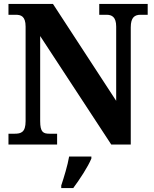

<svg xmlns="http://www.w3.org/2000/svg" viewBox="-20 -734 782 975"><path d="M23 0H270V-55H232C200 -55 184 -62 184 -119V-551L545 0H644V-595C644 -646 664 -659 694 -659H730V-714H484V-659H521C548 -659 570 -648 570 -599V-222L249 -714H23V-659H60C86 -659 110 -652 110 -599V-119C110 -62 87 -55 54 -55H23ZM291 208V221H352C384 178 427 113 444 71V61H331C324 104 304 169 291 208Z"/></svg>

Font: Noto Serif Armenian SemiCondensed
Style: Bold
Weight: 700
Width: 4
Designer: Monotype Design Team
Foundry: Monotype Imaging Inc.
Version: Version 2.008